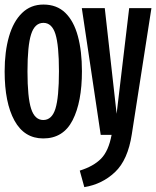

<svg xmlns="http://www.w3.org/2000/svg" viewBox="-24 -578 669 823"><path d="M161.5 15.4Q80 15.4 37.9 -61.3Q-4.1 -137.9 -4.1 -271.8Q-4.1 -356.9 14.6 -421.5Q33.3 -486.2 70.5 -522.3Q107.7 -558.5 162.1 -558.5Q219.5 -558.5 255.9 -523.1Q292.3 -487.7 309.7 -423.3Q327.2 -359 327.2 -272.8Q327.2 -140.5 287.2 -62.6Q247.2 15.4 161.5 15.4ZM337.4 224.1 317.9 153.3Q376.9 134.9 409.2 102.1Q441.5 69.2 454.4 0H407.7L326.7 -543.1H425.1L475.9 -90.3L529.7 -543.1H625.1L541 -2.6Q524.1 107.7 469 159.7Q413.8 211.8 337.4 224.1ZM161.5 -63.6Q198.5 -63.6 213.6 -112.1Q228.7 -160.5 228.7 -272.8Q228.7 -384.1 213.6 -432.1Q198.5 -480 162.1 -480Q125.1 -480 109.5 -431.3Q93.8 -382.6 93.8 -271.8Q93.8 -160 109.5 -111.8Q125.1 -63.6 161.5 -63.6Z"/></svg>

Font: Fira Code SemiBold
Style: Regular
Weight: 600
Designer: Carrois Corporate, Edenspiekermann AG, Nikita Prokopov
Foundry: Carrois Corporate, Edenspiekermann AG, Nikita Prokopov
Version: Version 6.002